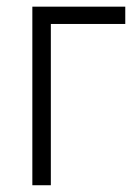

<svg xmlns="http://www.w3.org/2000/svg" viewBox="-20 -548 413 568"><path d="M350.6 -477.1H130.4V0H75.7V-528.3H350.6Z"/></svg>

Font: MAUL Condensed Light
Style: Light
Weight: 300
Designer: MAUL
Version: Version 2.137; 2017; ttfautohint (v1.8.3)